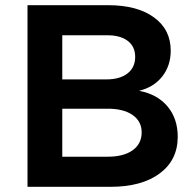

<svg xmlns="http://www.w3.org/2000/svg" viewBox="-20 -720 749 740"><path d="M638 -525Q638 -467 605.5 -425.5Q573 -384 516 -370Q586 -357 625.5 -310Q665 -263 665 -193Q665 -103 595.5 -51.5Q526 0 406 0H86V-700H397Q509 -700 573.5 -653Q638 -606 638 -525ZM501 -501Q501 -541 471.5 -563Q442 -585 390 -584H220V-414H390Q442 -414 471.5 -437Q501 -460 501 -501ZM526 -210Q526 -253 490 -277.5Q454 -302 390 -301H220V-116H390Q454 -115 490 -140Q526 -165 526 -210Z"/></svg>

Font: TypoPRO Montserrat Alternates
Style: Regular
Weight: 500
Designer: Julieta Ulanovsky
Foundry: Julieta Ulanovsky
Version: Version 6.001